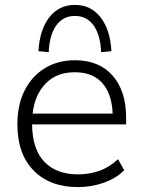

<svg xmlns="http://www.w3.org/2000/svg" viewBox="-20 -756 583 784"><path d="M298 8Q184 8 117.5 -59.5Q51 -127 51 -249Q51 -328 80.5 -386.5Q110 -445 163 -477.5Q216 -510 286 -510Q385 -510 440 -447Q495 -384 495 -276V-248H111Q112 -147 161 -95.5Q210 -44 299 -44Q344 -44 384.5 -58Q425 -72 462 -106L487 -61Q455 -28 404 -10Q353 8 298 8ZM285 -461Q211 -461 166.5 -415Q122 -369 113 -292H440Q437 -372 398 -416.5Q359 -461 285 -461ZM179 -543 137 -547Q142 -635 181.5 -685.5Q221 -736 286 -736Q351 -736 390.5 -685.5Q430 -635 435 -547L393 -543Q390 -614 362 -652.5Q334 -691 286 -691Q238 -691 210 -652.5Q182 -614 179 -543Z"/></svg>

Font: Mulish Light
Style: Regular
Weight: 300
Designer: Vernon Adams
Foundry: Vernon Adams
Version: Version 3.603; ttfautohint (v1.8.3)